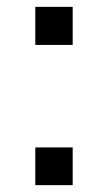

<svg xmlns="http://www.w3.org/2000/svg" viewBox="-20 -593 316 560"><path d="M83 -573H192V-462H83ZM83 -163H192V-53H83Z"/></svg>

Font: 42dot Sans Light
Style: Regular
Weight: 400
Version: Version 1.000